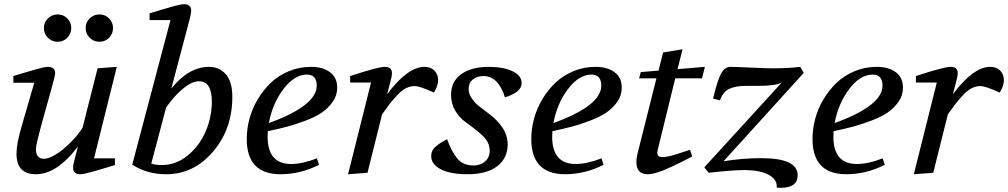

<svg xmlns="http://www.w3.org/2000/svg" viewBox="-20 -827 4825 919"><path d="M44 -431V-463Q119 -486 157 -496.5Q195 -507 209 -507Q244 -507 244 -477Q244 -469 237 -442.5Q230 -416 220 -379.5Q210 -343 198 -301Q186 -259 176 -221.5Q166 -184 159 -154.5Q152 -125 152 -114Q152 -67 189 -67Q208 -67 232.5 -79.5Q257 -92 282.5 -113Q308 -134 332.5 -160.5Q357 -187 375 -215L447 -500L539 -507L430 -69H530V-37Q455 -14 417 -3.5Q379 7 365 7Q330 7 330 -23Q329 -36 337 -64L353 -126Q253 7 152 7Q59 7 59 -91Q59 -140 84 -224L144 -431ZM190 -693Q190 -720 209.5 -739Q229 -758 256 -758Q283 -758 302 -739Q321 -720 321 -693Q321 -665 302 -646Q283 -627 256 -627Q229 -627 209.5 -646Q190 -665 190 -693ZM390 -693Q390 -720 409.5 -739Q429 -758 456 -758Q483 -758 502 -739Q521 -720 521 -693Q521 -665 502 -646Q483 -627 456 -627Q429 -627 409.5 -646Q390 -665 390 -693Z M613 -39 796 -731H696V-763Q770 -786 808.5 -796.5Q847 -807 860 -807Q895 -807 895 -777Q895 -762 888 -736L800 -403Q883 -507 981 -507Q1029 -507 1060.5 -472Q1092 -437 1092 -363Q1092 -209 999.5 -101Q907 7 776 7Q683 7 613 -39ZM704 -44Q725 -37 754 -37Q824 -37 880.5 -84.5Q937 -132 965.5 -200.5Q994 -269 994 -341Q994 -438 932 -438Q898 -438 854 -401Q810 -364 775 -312Z M1161 -162Q1161 -210 1174 -258.5Q1187 -307 1213.5 -351.5Q1240 -396 1276 -430.5Q1312 -465 1362 -486Q1412 -507 1469 -507Q1525 -507 1559.5 -481.5Q1594 -456 1594 -407Q1594 -370 1572.5 -339.5Q1551 -309 1520 -288Q1489 -267 1441 -249Q1393 -231 1353.5 -220.5Q1314 -210 1262 -199Q1261 -190 1261 -172Q1261 -42 1374 -42Q1426 -42 1497 -69L1507 -38Q1417 7 1323 7Q1161 7 1161 -162ZM1267 -238Q1496 -321 1496 -417Q1496 -470 1449 -470Q1389 -470 1336.5 -400.5Q1284 -331 1267 -238Z M1646 7 1756 -432H1656V-463Q1790 -507 1821 -507Q1856 -507 1856 -478Q1856 -462 1849 -437L1833 -376Q1931 -507 2012 -507Q2042 -507 2059.5 -489Q2077 -471 2077 -444Q2077 -415 2057 -384Q1989 -415 1964 -415Q1943 -415 1922.5 -404.5Q1902 -394 1880 -370Q1858 -346 1845.5 -330Q1833 -314 1809 -280L1739 0Z M2044 -79Q2044 -94 2049.5 -105.5Q2055 -117 2068.5 -128Q2082 -139 2091 -144.5Q2100 -150 2120 -161Q2141 -102 2168.5 -68.5Q2196 -35 2247 -35Q2280 -35 2302 -54.5Q2324 -74 2324 -106Q2324 -136 2305 -161Q2287 -186 2204 -246Q2177 -266 2158 -299Q2139 -332 2139 -373Q2139 -437 2187.5 -472Q2236 -507 2319 -507Q2390 -507 2433.5 -486Q2477 -465 2477 -429Q2477 -386 2397 -361Q2365 -463 2294 -463Q2263 -463 2243 -446.5Q2223 -430 2223 -401Q2223 -379 2237 -358Q2251 -337 2266 -324.5Q2281 -312 2312 -289Q2410 -218 2410 -136Q2410 -70 2360 -31.5Q2310 7 2218 7Q2135 7 2089.5 -17Q2044 -41 2044 -79Z M2523 -162Q2523 -210 2536 -258.5Q2549 -307 2575.5 -351.5Q2602 -396 2638 -430.5Q2674 -465 2724 -486Q2774 -507 2831 -507Q2887 -507 2921.5 -481.5Q2956 -456 2956 -407Q2956 -370 2934.5 -339.5Q2913 -309 2882 -288Q2851 -267 2803 -249Q2755 -231 2715.5 -220.5Q2676 -210 2624 -199Q2623 -190 2623 -172Q2623 -42 2736 -42Q2788 -42 2859 -69L2869 -38Q2779 7 2685 7Q2523 7 2523 -162ZM2629 -238Q2858 -321 2858 -417Q2858 -470 2811 -470Q2751 -470 2698.5 -400.5Q2646 -331 2629 -238Z M3026 -53Q3026 -68 3031 -90L3122 -452H3039L3047 -482L3132 -489L3154 -576L3247 -591L3223 -496L3354 -507L3340 -452H3212L3128 -109Q3126 -99 3126 -97Q3126 -75 3149 -75Q3175 -75 3215 -88Q3255 -101 3283 -110L3293 -78Q3274 -67 3197 -30Q3120 7 3079 7Q3026 7 3026 -53Z M3351 -26 3722 -432Q3695 -416 3608 -416H3552Q3501 -416 3471 -402Q3441 -388 3426 -347L3393 -355Q3416 -450 3433.5 -478.5Q3451 -507 3476 -507Q3498 -507 3572.5 -503.5Q3647 -500 3680 -500Q3755 -500 3810 -507L3827 -478L3443 -55Q3533 -70 3624 -70Q3798 -70 3798 12Q3798 72 3716 72L3698 71V65Q3698 29 3656 8Q3614 -13 3543 -13Q3485 -13 3372 0Z M3869 -162Q3869 -210 3882 -258.5Q3895 -307 3921.5 -351.5Q3948 -396 3984 -430.5Q4020 -465 4070 -486Q4120 -507 4177 -507Q4233 -507 4267.5 -481.5Q4302 -456 4302 -407Q4302 -370 4280.5 -339.5Q4259 -309 4228 -288Q4197 -267 4149 -249Q4101 -231 4061.5 -220.5Q4022 -210 3970 -199Q3969 -190 3969 -172Q3969 -42 4082 -42Q4134 -42 4205 -69L4215 -38Q4125 7 4031 7Q3869 7 3869 -162ZM3975 -238Q4204 -321 4204 -417Q4204 -470 4157 -470Q4097 -470 4044.5 -400.5Q3992 -331 3975 -238Z M4354 7 4464 -432H4364V-463Q4498 -507 4529 -507Q4564 -507 4564 -478Q4564 -462 4557 -437L4541 -376Q4639 -507 4720 -507Q4750 -507 4767.5 -489Q4785 -471 4785 -444Q4785 -415 4765 -384Q4697 -415 4672 -415Q4651 -415 4630.5 -404.5Q4610 -394 4588 -370Q4566 -346 4553.5 -330Q4541 -314 4517 -280L4447 0Z"/></svg>

Font: Volkhov
Style: Italic
Weight: 400
Italic angle: -12°
Designer: Cyreal (www.cyreal.org)
Foundry: Cyreal (www.cyreal.org)
Version: Version 1.010